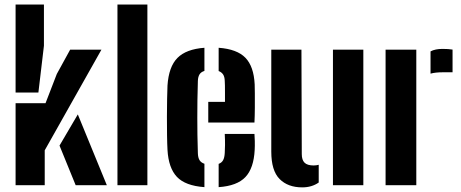

<svg xmlns="http://www.w3.org/2000/svg" viewBox="-20 -820 2042 850"><path d="M49 0V-363H181.5L231.5 -492.5L290.5 -600H429L178 -154.5V0ZM49 -410.5V-800H174.5V-617.5L150 -410.5ZM243.5 -175.5 324.5 -313.5 453 0H315Z M500 0V-800H632.5V0Z M721.5 -156.5Q720 -183.5 719.5 -222.2Q719 -261 719 -303.2Q719 -345.5 719.8 -382.5Q720.5 -419.5 721.5 -441.5Q727 -524.5 765.5 -563.5Q804 -602.5 885 -608.5V-506Q870 -501.5 863.2 -490.5Q856.5 -479.5 856 -461.5Q854.5 -415.5 854 -375.8Q853.5 -336 853.5 -298.8Q853.5 -261.5 854 -223.2Q854.5 -185 856 -142Q856.5 -122.5 863.2 -111.2Q870 -100 885 -95V8.5Q800.5 2.5 763.2 -37Q726 -76.5 721.5 -156.5ZM948 8.5V-94.5Q961.5 -99.5 967.8 -111Q974 -122.5 975 -143Q976 -158 976.2 -178.2Q976.5 -198.5 975 -227H1106.5Q1107.5 -218.5 1108 -195.8Q1108.5 -173 1107.5 -156.5Q1103.5 -75.5 1066.5 -36.2Q1029.5 3 948 8.5ZM902 -277.5V-369H976Q976 -389 976 -408Q976 -427 975.8 -441.2Q975.5 -455.5 975 -461.5Q974.5 -480 967.8 -490.2Q961 -500.5 948 -505.5V-608.5Q1029.5 -602.5 1066.5 -564.2Q1103.5 -526 1107.5 -446.5Q1108 -435 1108.2 -406.2Q1108.5 -377.5 1108.2 -342.5Q1108 -307.5 1106.5 -277.5Z M1181 -149V-600H1314.5L1316 -138Q1316 -112 1328.2 -99.8Q1340.5 -87.5 1368.5 -87.5Q1380.5 -87.5 1391 -90.5V-12Q1360.5 9.5 1318 9.5Q1254.5 9.5 1217.8 -27.5Q1181 -64.5 1181 -149ZM1454 0V-600H1588.5V0Z M1687 0V-600H1823V0ZM1886 -494V-592.5Q1906.5 -603.5 1939 -603.5Q1951 -603.5 1963.2 -602.8Q1975.5 -602 1983.5 -600.5V-500H1940.5Q1907.5 -500 1886 -494Z"/></svg>

Font: Big Shoulders Stencil Text Thin ExtraBold
Style: Regular
Weight: 800
Version: Version 2.001